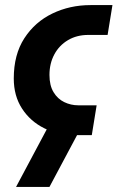

<svg xmlns="http://www.w3.org/2000/svg" viewBox="-20 -530 461 753"><path d="M272 0Q208 0 153.5 -27Q99 -54 66.5 -104Q34 -154 34 -222Q34 -316 75.5 -380Q117 -444 185.5 -477Q254 -510 335 -510H421L402 -393H326Q281 -393 246.5 -372.5Q212 -352 193 -316.5Q174 -281 174 -236Q174 -195 190 -168.5Q206 -142 232 -129.5Q258 -117 287 -117H359L340 0ZM43 203 164 -24H295L174 203Z"/></svg>

Font: MuseoModerno SemiBold
Style: Italic
Weight: 600
Italic angle: -9°
Designer: Pablo Cosgaya, Héctor Gatti, Marcela Romero, and the Authors of The MuseoModerno Project.
Foundry: Omnibus-Type Team
Version: Version 1.003